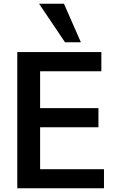

<svg xmlns="http://www.w3.org/2000/svg" viewBox="-20 -1002 640 1022"><path d="M72 -725H519.5V-622.5H193.5V-426.5H504V-324.5H193.5V-101.5H533.5V0H72ZM188 -982H320.5L410.5 -777H326Z"/></svg>

Font: JuliaMono SemiBold
Style: Regular
Weight: 600
Monospace: yes
Designer: cormullion
Foundry: corm
Version: Version 0.055; ttfautohint (v1.8.4)